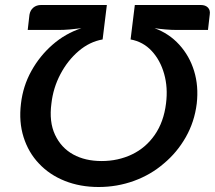

<svg xmlns="http://www.w3.org/2000/svg" viewBox="-20 -741 861 769"><path d="M375 8Q301 8 239.5 -16.5Q178 -41 136 -86Q94 -130 74.5 -191.5Q55 -253 64 -326Q72 -396 105.5 -456.5Q139 -517 190.5 -562Q242 -607 306 -628Q283 -625 259.5 -623Q236 -621 214 -621H91L98 -682Q101 -700 113.5 -710.5Q126 -721 145 -721H408L391 -583Q339 -574 295 -536.5Q251 -499 222 -444Q193 -389 186 -327Q176 -253 200.5 -201Q225 -149 273 -122.5Q321 -96 387 -96Q453 -96 508.5 -122.5Q564 -149 600 -201Q636 -253 645 -327Q653 -390 637.5 -445Q622 -500 587.5 -537Q553 -574 503 -583L520 -721H784Q803 -721 813 -710.5Q823 -700 820 -682L813 -621H689Q667 -621 643.5 -623Q620 -625 599 -628Q657 -607 698 -562Q739 -517 757.5 -456.5Q776 -396 768 -326Q759 -253 724 -191.5Q689 -130 636 -86Q584 -41 516.5 -16.5Q449 8 375 8Z"/></svg>

Font: Aleo SemiBold
Style: Italic
Weight: 600
Italic angle: -7°
Designer: Alessio Laiso
Foundry: Alessio Laiso
Version: Version 2.001;gftools[0.9.29]